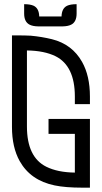

<svg xmlns="http://www.w3.org/2000/svg" viewBox="-20 -888 482 908"><path d="M405.3 -0.5H369.6Q289.1 -0.5 238.3 -11.2Q124.5 -34.7 73.2 -126Q36.6 -191.4 36.6 -287.6V-720.7Q107.4 -720.7 125.5 -719.2Q177.2 -714.4 225.6 -702.6Q321.3 -678.7 368.2 -595.2Q405.3 -529.3 405.3 -431.2V-395.5H334V-431.2Q334 -576.2 242.7 -622.1Q189 -648.4 107.4 -649.4V-290Q107.4 -145 198.7 -99.6Q252.4 -72.8 334 -71.8V-254.9H209.5V-325.7H405.3ZM275.4 -763.2H160.6Q135.3 -763.7 120.6 -771Q94.2 -783.7 94.2 -824.2V-868.2Q123 -868.2 139.2 -860.8Q164.6 -848.6 165.5 -810.1H271Q272 -848.6 297.4 -860.8Q313.5 -868.2 342.3 -868.2V-824.2Q342.3 -783.7 315.9 -771Q301.3 -763.7 275.4 -763.2Z"/></svg>

Font: Greenwashing Machine
Style: Regular
Weight: 400
Designer: Tup Wanders
Foundry: Free font, DO NOT SELL
Version: Version 1.00;August 10, 2023;FontCreator 11.5.0.2430 64-bit